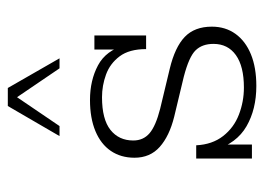

<svg xmlns="http://www.w3.org/2000/svg" viewBox="-110 -540 660 479"><g transform="rotate(-90 219.5 -300.0)"><path d="M245 10Q187 10 144.5 -14.5Q102 -39 85 -94L99 -101V-1H64V-140H97Q99 -100 120 -73Q141 -46 173.5 -33.5Q206 -21 241 -21Q294 -21 322 -41Q350 -61 350 -97Q350 -125 334 -141.5Q318 -158 268 -171L168 -195Q120 -207 93 -231Q66 -255 66 -294Q66 -328 83 -353Q100 -378 132.5 -391.5Q165 -405 210 -405Q259 -405 296.5 -385Q334 -365 347 -317L336 -313V-394H371V-265H337Q337 -307 319 -331Q301 -355 273.5 -365Q246 -375 217 -375Q162 -375 135.5 -354Q109 -333 109 -297Q109 -272 127 -256.5Q145 -241 188 -230L288 -206Q342 -193 367.5 -168.5Q393 -144 393 -101Q393 -67 375 -42Q357 -17 324 -3.5Q291 10 245 10ZM120 -481 195 -610H240L314 -481H289L217 -587L145 -481Z"/></g></svg>

Font: Rokkitt SemiBold ExtraLight
Style: Regular
Weight: 250
Version: Version 3.103